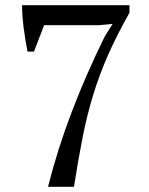

<svg xmlns="http://www.w3.org/2000/svg" viewBox="-20 -720 573 740"><path d="M111 -521H86Q82 -542 78 -566Q74 -590 71 -614Q68 -638 66.5 -660Q65 -682 65 -700H479V-671Q429 -582 396 -507Q363 -432 339.5 -355.5Q316 -279 299 -193.5Q282 -108 265 0H165Q202 -146 257 -290Q312 -434 384 -580L414 -628L362 -623H150Z"/></svg>

Font: PTSerif
Style: Regular
Weight: 400
Designer: A.Korolkova, O.Umpeleva, V.Yefimov
Foundry: ParaType Ltd
Version: Version 1.000W OFL; ttfautohint (v1.2) -l 8 -r 50 -G 200 -x 